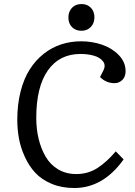

<svg xmlns="http://www.w3.org/2000/svg" viewBox="-20 -920 669 954"><path d="M384.8 -899.9Q413.6 -899.9 431.4 -881.6Q449.2 -863.3 449.2 -834Q449.2 -804.7 431.2 -785.9Q413.1 -767.1 384.8 -767.1Q355.5 -767.1 337.6 -785.4Q319.8 -803.7 319.8 -833Q319.8 -862.3 337.6 -881.1Q355.5 -899.9 384.8 -899.9ZM494.1 -570.8Q506.8 -596.7 491.2 -616Q475.6 -635.3 445.6 -643.6Q415.5 -651.9 379.9 -651.9Q275.4 -651.9 217.8 -570.1Q160.2 -488.3 160.2 -334Q160.2 -278.8 171.9 -230.2Q183.6 -181.6 206.8 -141.6Q230 -101.6 269 -78.4Q308.1 -55.2 358.9 -55.2Q417 -55.2 463.4 -84.7Q509.8 -114.3 555.2 -168L594.2 -127.9Q492.7 14.2 349.1 14.2Q286.1 14.2 236.3 -6.8Q186.5 -27.8 155.3 -61.5Q124 -95.2 103.3 -140.9Q82.5 -186.5 74.2 -231.9Q65.9 -277.3 65.9 -325.2Q65.9 -401.4 82.3 -465.3Q98.6 -529.3 127.7 -575Q156.7 -620.6 196.8 -652.3Q236.8 -684.1 283.9 -699.5Q331.1 -714.8 383.8 -714.8Q437 -714.8 486.3 -698.2Q535.6 -681.6 569.8 -646.7Q604 -611.8 604 -565.9Q604 -538.6 587.9 -522.7Q571.8 -506.8 548.8 -506.8Q507.3 -506.8 477.1 -537.1Z"/></svg>

Font: Literata Book
Style: Italic
Weight: 400
Italic angle: -3°
Designer: Latin by Veronika Burian and Jose Scaglione. Greek by Irene Vlachou. Cyrillic by Vera Evstafieva
Foundry: TypeTogether
Version: Version 1.003;PS 001.003;hotconv 1.0.88;makeotf.lib2.5.64775